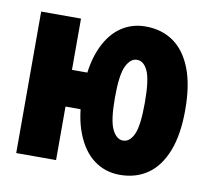

<svg xmlns="http://www.w3.org/2000/svg" viewBox="-64 -579 728 663"><g transform="rotate(10 300.0 -248.0)"><path d="M31 0V-496.1H170.7V-316.3H242.9L238 -187.7H170.7V0ZM395.5 12Q344.5 12 305.1 -17.2Q265.7 -46.4 243.1 -104.4Q220.4 -162.3 220.4 -247.8Q220.4 -333.8 243.1 -391.7Q265.7 -449.7 305.1 -478.9Q344.5 -508.1 395.5 -508.1Q452.2 -508.1 493.4 -479.4Q534.6 -450.7 557.2 -393.1Q579.9 -335.5 579.9 -247.8Q579.9 -160.6 557.2 -103Q534.6 -45.4 493.4 -16.7Q452.2 12 395.5 12ZM386.3 -106.5Q410.1 -106.5 424.1 -137Q438.2 -167.5 438.2 -247.8Q438.2 -328.3 424.1 -359Q410.1 -389.6 386.3 -389.6Q363.4 -389.6 348.4 -359Q333.4 -328.3 333.4 -247.8Q333.4 -167.5 348.4 -137Q363.4 -106.5 386.3 -106.5Z"/></g></svg>

Font: Source Code Pro ExtraLight
Style: Regular
Weight: 200
Monospace: yes
Designer: Paul D. Hunt, Teo Tuominen
Foundry: Adobe
Version: Version 1.026;hotconv 1.1.0;makeotfexe 2.6.0